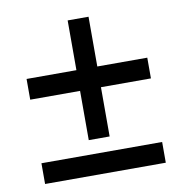

<svg xmlns="http://www.w3.org/2000/svg" viewBox="-72 -680 715 748"><g transform="rotate(-10 285.5 -306.0)"><path d="M244.1 -333.5H46.9V-415.5H244.1V-612.3H326.7V-415.5H524.4V-333.5H326.7V-138.7H244.1ZM46.9 -82H524.4V0H46.9Z"/></g></svg>

Font: Viking Open Sans Light
Style: Bold
Weight: 600
Foundry: Ascender Corporation
Version: Version 2.001